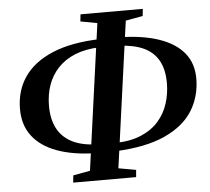

<svg xmlns="http://www.w3.org/2000/svg" viewBox="-54 -817 976 892"><g transform="rotate(-5 434.0 -371.0)"><path d="M251.5 17 255 -16.5 334 -31 428 -711.5 350 -726 353.5 -759H644L640.5 -726L560.5 -711.5L466.5 -31L548 -16.5L545 17ZM363 -110.5Q261 -113 187.5 -140Q114 -167 74.5 -218.2Q35 -269.5 35 -344.5Q35 -429.5 78.5 -493.5Q122 -557.5 210.2 -595Q298.5 -632.5 433 -636.5L427.5 -598.5Q362.5 -596.5 314 -576.8Q265.5 -557 233.8 -523.2Q202 -489.5 186.2 -444.8Q170.5 -400 170.5 -347.5Q170.5 -287 192.2 -244.2Q214 -201.5 258.2 -177.8Q302.5 -154 369 -151ZM456 -111 462.5 -149.5Q534.5 -151 584.8 -172.8Q635 -194.5 666 -230.5Q697 -266.5 711.2 -311.8Q725.5 -357 725.5 -406Q725.5 -470 702.2 -511.2Q679 -552.5 633.8 -573.5Q588.5 -594.5 522 -597.5L527 -637Q634 -634.5 709 -608.8Q784 -583 823.8 -534.8Q863.5 -486.5 863.5 -415.5Q863.5 -332 822 -265.2Q780.5 -198.5 690.8 -157.8Q601 -117 456 -111Z"/></g></svg>

Font: Merriweather 72pt SemiBold
Style: Italic
Weight: 600
Italic angle: -7.8°
Version: Version 2.101